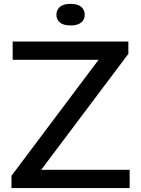

<svg xmlns="http://www.w3.org/2000/svg" viewBox="-20 -950 712 970"><path d="M38 0V-62L478 -648H44V-740H628.5V-678L188 -92H635V0ZM336.5 -821.5Q300 -821.5 282.5 -836.5Q265 -851.5 265 -875.5Q265 -900 282.5 -915.2Q300 -930.5 336.5 -930.5Q373 -930.5 390.5 -915.2Q408 -900 408 -875.5Q408 -851.5 390.5 -836.5Q373 -821.5 336.5 -821.5Z"/></svg>

Font: Encode Sans Expanded Expanded Medium
Style: Regular
Weight: 500
Width: 7
Designer: Multiple Designers
Foundry: Impallari Type
Version: Version 3.000; ttfautohint (v1.8.3) -l 8 -r 50 -G 200 -x 14 